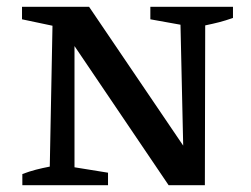

<svg xmlns="http://www.w3.org/2000/svg" viewBox="-20 -547 741 567"><path d="M424 -527H668V-494Q645 -486 627.5 -481.5Q610 -477 586 -472L585 0H478L200 -411V-53L299 -37V0H46V-33Q67 -41 86.5 -46Q106 -51 127 -55L135 -471L45 -490V-527H243L521 -117L513 -474L424 -490Z"/></svg>

Font: Piazzolla SC Medium
Style: Regular
Weight: 500
Designer: Juan Pablo del Peral
Foundry: Huerta Tipografica
Version: Version 1.330